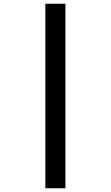

<svg xmlns="http://www.w3.org/2000/svg" viewBox="-20 -777 591 1024"><path d="M222 -757H329V227H222Z"/></svg>

Font: Noto Sans Adlam Unjoined
Style: Bold
Weight: 700
Version: Version 3.001